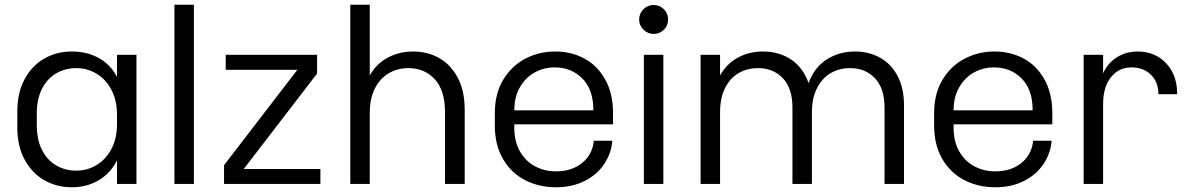

<svg xmlns="http://www.w3.org/2000/svg" viewBox="-20 -785 4997 809"><path d="M555 -554V-10H473V-109Q445 -54 395 -25Q345 4 284 4H282Q219 4 167 -25.5Q115 -55 84 -112Q53 -169 53 -248V-316Q53 -395 84 -452Q115 -509 167 -538.5Q219 -568 282 -568H284Q346 -568 395.5 -541Q445 -514 473 -461V-554ZM473 -264V-300Q473 -363 449 -407.5Q425 -452 386 -475Q347 -498 302 -498H301Q255 -498 217 -476Q179 -454 157 -411Q135 -368 135 -306V-258Q135 -196 157 -153Q179 -110 217 -88Q255 -66 301 -66H302Q347 -66 386 -89Q425 -112 449 -156.5Q473 -201 473 -264Z M715 -765H797V-10H715Z M1330 -73V-10H924V-89L1233 -491H931V-554H1316V-475L1007 -73Z M1938 -323V-10H1855V-313Q1855 -404 1812 -451Q1769 -498 1701 -498H1700Q1657 -498 1620 -477.5Q1583 -457 1560.5 -414Q1538 -371 1538 -308V-10H1456V-765H1538V-467Q1566 -517 1614.5 -542.5Q1663 -568 1720 -568H1721Q1782 -568 1831 -540Q1880 -512 1909 -457Q1938 -402 1938 -323Z M2563 -308V-261H2147V-247Q2147 -189 2170.5 -147.5Q2194 -106 2234 -84.5Q2274 -63 2322 -63H2323Q2390 -63 2433.5 -99Q2477 -135 2482 -192H2560Q2556 -140 2526.5 -95Q2497 -50 2444.5 -23Q2392 4 2323 4H2322Q2251 4 2192.5 -26Q2134 -56 2099.5 -115Q2065 -174 2065 -256V-308Q2065 -390 2100 -448.5Q2135 -507 2193 -537.5Q2251 -568 2319 -568H2320Q2386 -568 2441 -539Q2496 -510 2529.5 -451Q2563 -392 2563 -308ZM2147 -320H2480V-322Q2480 -408 2433.5 -454.5Q2387 -501 2318 -501H2316Q2272 -501 2233.5 -480Q2195 -459 2171 -418Q2147 -377 2147 -320Z M2673 -702Q2673 -728 2691 -746Q2709 -764 2734 -764Q2759 -764 2777 -746.5Q2795 -729 2795 -702Q2795 -677 2777 -659.5Q2759 -642 2734 -642Q2710 -642 2691.5 -660Q2673 -678 2673 -702ZM2693 -554H2775V-10H2693Z M3789 -342V-10H3707V-332Q3707 -413 3666.5 -455.5Q3626 -498 3562 -498H3561Q3518 -498 3482 -478Q3446 -458 3423.5 -415.5Q3401 -373 3401 -311V-10H3319V-332Q3319 -413 3278.5 -455.5Q3238 -498 3174 -498H3173Q3130 -498 3094 -478Q3058 -458 3036 -416Q3014 -374 3014 -311V-10H2932V-554H3014V-467Q3042 -517 3089.5 -542.5Q3137 -568 3195 -568Q3263 -568 3313.5 -534Q3364 -500 3387 -435Q3411 -501 3463.5 -534.5Q3516 -568 3582 -568H3583Q3641 -568 3688 -542Q3735 -516 3762 -465Q3789 -414 3789 -342Z M4414 -308V-261H3998V-247Q3998 -189 4021.5 -147.5Q4045 -106 4085 -84.5Q4125 -63 4173 -63H4174Q4241 -63 4284.5 -99Q4328 -135 4333 -192H4411Q4407 -140 4377.5 -95Q4348 -50 4295.5 -23Q4243 4 4174 4H4173Q4102 4 4043.5 -26Q3985 -56 3950.5 -115Q3916 -174 3916 -256V-308Q3916 -390 3951 -448.5Q3986 -507 4044 -537.5Q4102 -568 4170 -568H4171Q4237 -568 4292 -539Q4347 -510 4380.5 -451Q4414 -392 4414 -308ZM3998 -320H4331V-322Q4331 -408 4284.5 -454.5Q4238 -501 4169 -501H4167Q4123 -501 4084.5 -480Q4046 -459 4022 -418Q3998 -377 3998 -320Z M4940 -396V-388H4862L4861 -391Q4860 -441 4828.5 -471Q4797 -501 4748 -501H4747Q4695 -501 4661.5 -460Q4628 -419 4628 -346V-10H4546V-554H4628V-476Q4648 -520 4686.5 -544Q4725 -568 4773 -568H4774Q4845 -568 4891.5 -520.5Q4938 -473 4940 -396Z"/></svg>

Font: Kakao Big Sans
Style: Regular
Weight: 400
Designer: Park Young-rak; Lee Sang-min; Kim Jung-jin; Min Bon; Park Min-gyu;
Foundry: Kakao Corporation
Version: Version 2.003